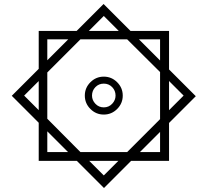

<svg xmlns="http://www.w3.org/2000/svg" viewBox="-20 -742 1040 962"><path d="M174 64V-127L39 -262L174 -397V-587H364L499 -722L634 -587H827V-394L961 -260L827 -126V64H637L501 200L365 64ZM500 -662 425 -587H575ZM217 -545V-440L322 -545ZM383 20H617L782 -145V-381L617 -545H383L217 -379V-147ZM782 -545H676L782 -439ZM500 -168Q461 -168 433 -196Q405 -224 405 -263Q405 -302 433 -330Q461 -358 500 -358Q539 -358 567 -330Q595 -302 595 -263Q595 -224 567 -196Q539 -168 500 -168ZM101 -263 174 -190V-336ZM900 -263 827 -336V-190ZM500 -204Q525 -204 542 -222Q559 -240 559 -263Q559 -288 542 -305.5Q525 -323 500 -323Q475 -323 458 -305.5Q441 -288 441 -263Q441 -240 458 -222Q475 -204 500 -204ZM217 20H321L217 -84ZM782 20V-81L681 20ZM500 137 573 64H427Z"/></svg>

Font: Noto Sans Arabic Blk
Style: Regular
Weight: 900
Designer: Monotype Design Team, Nadine Chahine, Nizar Qandah and Khaled Hosny
Foundry: Monotype Imaging Inc.
Version: Version 2.012; ttfautohint (v1.8.4.7-5d5b)